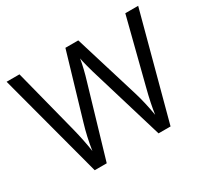

<svg xmlns="http://www.w3.org/2000/svg" viewBox="-144 -925 1214 1136"><g transform="rotate(-30 463.0 -357.0)"><path d="M721.2 0H639.2L495.1 -478Q484.9 -509.8 472.2 -558.1Q459.5 -606.4 459 -616.2Q448.2 -551.8 424.8 -475.1L285.2 0H203.1L13.2 -713.9H101.1L213.9 -272.9Q237.3 -180.2 248 -105Q261.2 -194.3 287.1 -279.8L415 -713.9H502.9L637.2 -275.9Q660.6 -200.2 676.8 -105Q686 -174.3 711.9 -273.9L824.2 -713.9H912.1Z"/></g></svg>

Font: HunimalSansv1.5
Style: Regular
Weight: 400
Foundry: Ascender Corporation
Version: Version 1.10